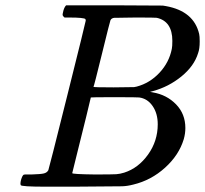

<svg xmlns="http://www.w3.org/2000/svg" viewBox="-20 -703 772 723"><path d="M219 -664Q223 -677 229 -683H411L593 -682L605 -680Q710 -661 730 -575Q732 -567 732 -547Q732 -519 726 -503Q711 -454 663 -415Q615 -376 556 -360L545 -357L556 -355Q608 -346 643 -310Q678 -274 678 -221Q678 -200 672 -179Q654 -119 601.5 -71.5Q549 -24 482 -8Q459 -2 439 -1.5Q419 -1 256 0H154Q59 0 58 -6Q58 -6 58 -7Q57 -8 57 -11Q57 -17 59 -25Q64 -42 69 -45L74 -46Q78 -46 85 -46Q92 -46 99 -46Q134 -47 145.5 -50Q157 -53 162 -62Q164 -66 233.5 -344Q303 -622 303 -626Q303 -627 302 -629V-631Q296 -637 241 -637H223Q217 -642 216 -645.5Q215 -649 219 -664ZM629 -549Q629 -623 570 -636Q564 -637 490 -637Q472 -637 453.5 -636.5Q435 -636 423.5 -636Q412 -636 411 -636Q400 -635 396 -627Q394 -623 364 -500.5Q334 -378 332 -376Q332 -374 408 -374L485 -375L495 -377Q544 -390 580.5 -429Q617 -468 627 -519Q629 -528 629 -549ZM504 -336Q500 -337 410 -337Q323 -337 322 -336Q322 -334 304.5 -263Q287 -192 269.5 -122Q252 -52 252 -51Q252 -47 337 -46Q404 -46 418 -47Q432 -48 448 -53Q501 -70 537.5 -121Q574 -172 574 -235Q574 -276 554.5 -304Q535 -332 504 -336Z"/></svg>

Font: MathJax_Main
Style: Italic
Weight: 400
Version: Version 1.1